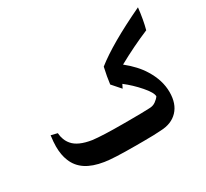

<svg xmlns="http://www.w3.org/2000/svg" viewBox="-125 -781 1046 975"><g transform="rotate(-30 398.5 -293.5)"><path d="M105 -245Q108 -203 132 -175Q162 -139 239 -127Q295 -120 415 -120H454Q530 -120 570 -122Q592 -122 608 -133.5Q624 -145 632 -157Q632 -179 594.5 -222Q557 -265 514 -298L503 -276L459 -326Q464 -368 476 -421Q574 -499 777 -595Q769 -524 755 -473Q662 -434 566 -381Q627 -332 658 -281Q701 -212 701 -142Q701 -74 664.5 -35.5Q628 3 564 5Q529 8 462 8H412Q286 8 237 0Q173 -10 134 -36Q95 -62 78 -105Q63 -141 63 -191Q63 -216 68 -254Z"/></g></svg>

Font: Mirza SemiBold
Style: Regular
Weight: 600
Designer: Arabic design by Kourosh Beigpour, Latin design by Eduardo Tunni, engineering by Lasse Fister
Version: Version 1.0010g